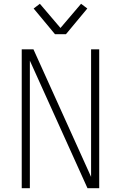

<svg xmlns="http://www.w3.org/2000/svg" viewBox="-20 -996 640 1016"><path d="M138 0H95V-735H157L462 -60V-735H505V0H443L138 -675ZM271 -815 158 -951 191 -976 300 -848 409 -976 442 -951 329 -815Z"/></svg>

Font: Iosevka Aile Extralight
Style: Regular
Weight: 200
Designer: Belleve Invis
Foundry: Belleve Invis
Version: Version 31.1.0; ttfautohint (v1.8.4)